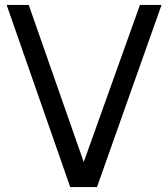

<svg xmlns="http://www.w3.org/2000/svg" viewBox="-20 -762 685 782"><path d="M550 -742 321 -102 97 -742H7L266 0H375L638 -742Z"/></svg>

Font: Cheyenne Sans
Style: Regular
Weight: 400
Designer: The Public Sans project authors (U.S. Web Design System), Libre Franklin designed by Pablo Impallari and Rodrigo Fuenzal
Foundry: The Cheyenne Sans Project Authors
Version: Version 2.007